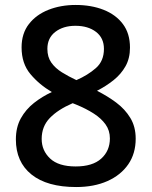

<svg xmlns="http://www.w3.org/2000/svg" viewBox="-20 -744 612 774"><path d="M285 -724Q348 -724 397.5 -704.5Q447 -685 475.5 -647Q504 -609 504 -552Q504 -509 486 -477Q468 -445 438 -421Q408 -397 371 -378Q413 -357 448.5 -330.5Q484 -304 505.5 -268.5Q527 -233 527 -185Q527 -125 497 -81.5Q467 -38 413 -14Q359 10 287 10Q170 10 107 -40.5Q44 -91 44 -182Q44 -231 64 -267Q84 -303 117 -329Q150 -355 189 -373Q138 -403 102.5 -445.5Q67 -488 67 -553Q67 -609 96.5 -647Q126 -685 175.5 -704.5Q225 -724 285 -724ZM148 -184Q148 -137 182 -105Q216 -73 285 -73Q353 -73 388 -104.5Q423 -136 423 -186Q423 -218 405.5 -242.5Q388 -267 357.5 -286.5Q327 -306 288 -322L273 -328Q213 -302 180.5 -268Q148 -234 148 -184ZM284 -640Q235 -640 203 -615.5Q171 -591 171 -547Q171 -514 187 -491.5Q203 -469 229.5 -452.5Q256 -436 288 -421Q334 -441 366.5 -469.5Q399 -498 399 -547Q399 -591 367 -615.5Q335 -640 284 -640Z"/></svg>

Font: Noto Sans Vithkuqi Medium
Style: Regular
Weight: 500
Version: Version 1.001